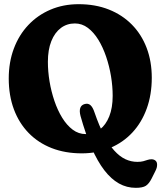

<svg xmlns="http://www.w3.org/2000/svg" viewBox="-20 -730 778 927"><path d="M359.8 -709.8Q440.3 -709.8 505.3 -684.1Q570.3 -658.4 616.7 -611.2Q663.2 -564 688 -498.8Q712.8 -433.6 712.8 -354.5Q712.8 -273.2 688.5 -206Q664.3 -138.9 619.4 -90.5Q574.6 -42.2 512.4 -15.9Q450.3 10.4 374.8 10.4Q294.5 10.4 229.5 -15Q164.5 -40.5 118.3 -88Q72 -135.5 47.1 -202.1Q22.2 -268.8 22.2 -351.2Q22.2 -429.9 46.9 -495.6Q71.5 -561.4 116.8 -609.2Q162 -657.1 223.8 -683.4Q285.6 -709.8 359.8 -709.8ZM524 -267.1Q524 -313.1 516 -361.9Q507.9 -410.6 492.5 -456.1Q477.1 -501.6 454.9 -537.9Q432.6 -574.1 404.2 -595.5Q375.8 -616.8 341.6 -616.8Q303 -616.8 273.6 -594.7Q244.3 -572.6 227.7 -531.1Q211.2 -489.6 211.2 -431.5Q211.2 -385.6 219.2 -336.9Q227.3 -288.3 242.7 -242.9Q258.1 -197.6 280.3 -161.4Q302.6 -125.2 331 -103.9Q359.5 -82.6 393.8 -82.6Q432.4 -82.6 461.7 -104.6Q490.9 -126.6 507.5 -168.1Q524 -209.5 524 -267.1ZM368.8 -169.9Q362.5 -193.9 367.5 -208.5Q372.5 -223.2 388.6 -227.6Q405.1 -232.4 416.6 -222.4Q428.1 -212.4 436.6 -186.4Q458.8 -122.1 482.4 -76.8Q506.1 -31.5 531.6 -3.1Q557.2 25.2 584.9 38.4Q612.7 51.5 643.2 51.5Q660.3 51.5 671.6 48.4Q683 45.2 692.2 42.1Q701.5 39 711.6 39Q722.8 39 730.6 45.4Q738.5 51.8 738.5 65.4Q738.5 72.7 736.5 80.2Q734.5 87.7 728.4 99.4L712 132.1Q699.3 157.3 684 167.1Q668.8 176.9 635.3 176.9Q592.1 176.9 554.4 155.9Q516.7 134.9 483.7 92Q450.7 49.1 422.1 -16.3Q393.5 -81.6 368.8 -169.9Z"/></svg>

Font: Fraunces 144pt S100 Black
Style: Regular
Weight: 900
Version: Version 1.000